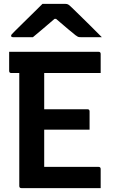

<svg xmlns="http://www.w3.org/2000/svg" viewBox="-20 -966 590 986"><path d="M90 0Q79 0 79 -11V-591H38Q27 -591 27 -602V-700H486Q497 -700 497 -689V-591H207V-405H429Q440 -405 440 -394V-300H207V-109H486Q497 -109 497 -98V0ZM198 -946H317Q324 -946 330 -943Q336 -940 350 -926Q361 -916 386.5 -890.5Q412 -865 444 -834Q476 -803 503 -775H396Q385 -775 380.5 -777Q376 -779 368 -785Q354 -796 329 -817Q304 -838 268 -869H260Q226 -839 198.5 -816.5Q171 -794 149 -775H48Q37 -775 37 -782Q37 -786 40.5 -790Q44 -794 58 -808Q75 -825 101.5 -851Q128 -877 154.5 -903Q181 -929 198 -946Z"/></svg>

Font: Recursive Sn Lnr St SmB
Style: Regular
Weight: 600
Version: Version 1.079;hotconv 1.0.112;makeotfexe 2.5.65598; ttfautoh